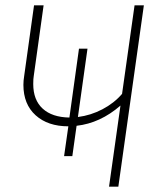

<svg xmlns="http://www.w3.org/2000/svg" viewBox="-20 -702 621 722"><path d="M521 -682 425 0H390L433 -305Q357 -239 268 -229L252 -115H221L237 -227Q160 -227 114 -268.5Q68 -310 68 -383Q68 -399 71 -417L108 -682H144L107 -417Q105 -406 105 -386Q105 -326 140.5 -293.5Q176 -261 241 -260L277 -519H309L273 -262Q321 -268 365 -291Q409 -314 439 -349L486 -682Z"/></svg>

Font: FiraGO UltraLight
Style: Italic
Weight: 200
Italic angle: -8°
Designer: bBox Type GmbH
Foundry: bBox Type GmbH
Version: Version 1.001